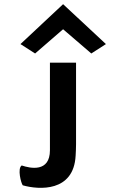

<svg xmlns="http://www.w3.org/2000/svg" viewBox="-20 -782 550 919"><path d="M89 105C166 127 333 138 342 -37C343 -55 344 -73 344 -92V-482H219V-63C219 44 125 24 84 10C62 24 81 96 89 105ZM78 -571 148 -526 282 -642 417 -526 487 -571 282 -762Z"/></svg>

Font: Bluebird
Style: Ext
Weight: 400
Designer: Jasper
Foundry: Cannot Into Space Fonts
Version: Version 0.98